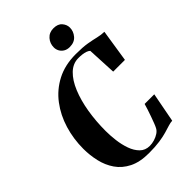

<svg xmlns="http://www.w3.org/2000/svg" viewBox="-279 -1079 1203 1203"><g transform="rotate(-45 322.0 -477.5)"><path d="M304.5 11Q224.5 11 171.8 -15.5Q119 -42 88.2 -86.8Q57.5 -131.5 44.8 -186.8Q32 -242 32 -299Q32 -386.5 56.5 -467.8Q81 -549 129.5 -613.2Q178 -677.5 250.2 -715Q322.5 -752.5 418 -752.5Q480 -752.5 519.2 -745.8Q558.5 -739 586.8 -732Q615 -725 644 -724.5L610.5 -509H506.5L497 -702.5Q488.5 -710.5 475.5 -715Q462.5 -719.5 446.5 -721.5Q430.5 -723.5 412.5 -723.5Q364 -723.5 326.2 -687.2Q288.5 -651 262.5 -588Q236.5 -525 223.2 -445.5Q210 -366 210 -279Q210 -239.5 215.5 -194.2Q221 -149 235.2 -108.8Q249.5 -68.5 275 -43Q300.5 -17.5 340 -17.5Q360.5 -17.5 382.2 -24Q404 -30.5 421.8 -42.5Q439.5 -54.5 447 -71Q451.5 -79 459.2 -99Q467 -119 475.5 -143.2Q484 -167.5 491.5 -190Q499 -212.5 502.5 -226.5H588L550.5 -30Q534.5 -29.5 514.5 -23.2Q494.5 -17 466.8 -8.8Q439 -0.5 399.5 5.2Q360 11 304.5 11ZM423.5 -810Q400.5 -810 384.2 -819.8Q368 -829.5 359.2 -845.2Q350.5 -861 350.5 -879Q350.5 -914.5 373.2 -940.2Q396 -966 433.5 -966Q472.5 -966 491.2 -944Q510 -922 510 -896Q510 -863 487.5 -836.5Q465 -810 423.5 -810Z"/></g></svg>

Font: Merriweather 144pt ExtraBold
Style: Italic
Weight: 800
Italic angle: -7.8°
Version: Version 2.101